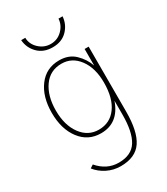

<svg xmlns="http://www.w3.org/2000/svg" viewBox="-231 -825 1006 1158"><g transform="rotate(-30 272.5 -246.5)"><path d="M84 -252.9Q84 -150.4 130.9 -86.9Q177.7 -23.4 252 -23.4Q330.1 -23.4 375 -85Q419.9 -146.5 419.9 -254.9Q419.9 -356.4 373.5 -418.9Q327.1 -481.4 253.9 -481.4Q173.8 -481.4 128.9 -417.5Q84 -353.5 84 -252.9ZM55.7 -252.9Q55.7 -365.2 108.4 -435.5Q161.1 -505.9 252 -505.9Q318.4 -505.9 359.9 -465.8Q401.4 -425.8 419.9 -373V-488.3H448.2V-36.1Q448.2 101.6 403.8 167.5Q359.4 233.4 256.8 233.4Q206.1 233.4 162.6 211.4Q119.1 189.5 91.8 154.3L114.3 139.6Q173.8 209 256.8 209Q345.7 209 382.8 148.9Q419.9 88.9 419.9 -31.2V-127.9Q375 2 252.9 2Q163.1 2 109.4 -69.3Q55.7 -140.6 55.7 -252.9ZM115.2 -725.6H143.6Q144.5 -680.7 179.2 -648.4Q213.9 -616.2 259.8 -616.2Q306.6 -616.2 339.8 -649.4Q373 -682.6 375 -725.6H403.3Q399.4 -670.9 361.3 -631.8Q323.2 -592.8 259.8 -592.8Q196.3 -592.8 157.7 -631.8Q119.1 -670.9 115.2 -725.6Z"/></g></svg>

Font: Gothic A1 Thin
Style: Regular
Weight: 250
Designer: HanYang I&C Co.,Ltd.
Foundry: HanYang I&C Co.,Ltd.
Version: Version 2.50